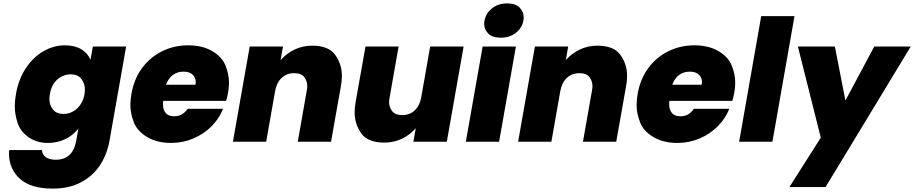

<svg xmlns="http://www.w3.org/2000/svg" viewBox="-20 -835 5385 1131"><path d="M363 -568Q420 -568 458.5 -545Q497 -522 513 -483L527 -561H723L625 -6Q611 73 570 136.5Q529 200 458.5 238Q388 276 291 276Q161 276 97 218Q33 160 33 68Q33 59 34 49H227Q229 76 250 91Q271 106 309 106Q409 106 429 -6L442 -78Q412 -39 365.5 -16Q319 7 262 7Q195 7 146.5 -28Q98 -63 82.5 -114Q67 -165 67 -208Q67 -242 74 -281Q89 -368 132 -433Q175 -498 235.5 -533Q296 -568 363 -568ZM478 -281Q480 -296 480 -309Q480 -343 459.5 -370Q439 -397 396 -397Q352 -397 317.5 -366.5Q283 -336 274 -281Q271 -265 271 -251Q271 -218 291 -191Q311 -164 355 -164Q398 -164 433 -195Q468 -226 478 -281Z M1323 -287Q1319 -264 1312 -241H941Q940 -230 940 -220Q940 -189 956 -169.5Q972 -150 1007 -150Q1056 -150 1085 -194H1294Q1271 -136 1225.5 -90.5Q1180 -45 1118.5 -19Q1057 7 988 7Q905 7 846.5 -28Q788 -63 768 -115.5Q748 -168 748 -216Q748 -247 754 -281Q769 -369 816.5 -433.5Q864 -498 934.5 -533Q1005 -568 1089 -568Q1172 -568 1230 -534Q1288 -500 1308.5 -448.5Q1329 -397 1329 -348Q1329 -319 1323 -287ZM1131 -336Q1133 -345 1133 -353Q1133 -377 1115 -395Q1097 -413 1061 -413Q1025 -413 998.5 -393.5Q972 -374 958 -336Z M1819 -566Q1916 -566 1955 -511Q1994 -456 1994 -388Q1994 -359 1988 -327L1930 0H1734L1787 -301Q1790 -316 1790 -328Q1790 -357 1772.5 -380.5Q1755 -404 1713 -404Q1669 -404 1639.5 -376.5Q1610 -349 1601 -301L1548 0H1352L1451 -561H1647L1633 -481Q1666 -519 1714 -542.5Q1762 -566 1819 -566Z M2711 -561 2612 0H2415L2429 -80Q2397 -42 2349 -18.5Q2301 5 2244 5Q2146 5 2107.5 -50Q2069 -105 2069 -173Q2069 -202 2075 -235L2133 -561H2328L2275 -260Q2272 -246 2272 -233Q2272 -204 2290 -180.5Q2308 -157 2350 -157Q2393 -157 2422.5 -184.5Q2452 -212 2461 -260L2514 -561Z M2931 -613Q2879 -613 2855.5 -638Q2832 -663 2832 -694Q2832 -703 2834 -713Q2842 -757 2878.5 -786Q2915 -815 2967 -815Q3018 -815 3041.5 -789.5Q3065 -764 3065 -733Q3065 -723 3063 -713Q3055 -670 3018.5 -641.5Q2982 -613 2931 -613ZM3019 -561 2920 0H2724L2823 -561Z M3499 -566Q3596 -566 3635 -511Q3674 -456 3674 -388Q3674 -359 3668 -327L3610 0H3414L3467 -301Q3470 -316 3470 -328Q3470 -357 3452.5 -380.5Q3435 -404 3393 -404Q3349 -404 3319.5 -376.5Q3290 -349 3281 -301L3228 0H3032L3131 -561H3327L3313 -481Q3346 -519 3394 -542.5Q3442 -566 3499 -566Z M4305 -287Q4301 -264 4294 -241H3923Q3922 -230 3922 -220Q3922 -189 3938 -169.5Q3954 -150 3989 -150Q4038 -150 4067 -194H4276Q4253 -136 4207.5 -90.5Q4162 -45 4100.5 -19Q4039 7 3970 7Q3887 7 3828.5 -28Q3770 -63 3750 -115.5Q3730 -168 3730 -216Q3730 -247 3736 -281Q3751 -369 3798.5 -433.5Q3846 -498 3916.5 -533Q3987 -568 4071 -568Q4154 -568 4212 -534Q4270 -500 4290.5 -448.5Q4311 -397 4311 -348Q4311 -319 4305 -287ZM4113 -336Q4115 -345 4115 -353Q4115 -377 4097 -395Q4079 -413 4043 -413Q4007 -413 3980.5 -393.5Q3954 -374 3940 -336Z M4660 -740 4530 0H4334L4464 -740Z M5345 -561 4843 267H4630L4815 -24L4680 -561H4898L4960 -243L5130 -561Z"/></svg>

Font: Fz Poppins ExtBd
Style: Italic
Weight: 800
Italic angle: -10°
Designer: Ninad Kale (Devanagari), Jonny Pinhorn (Latin)
Foundry: Indian Type Foundry
Version: Vit hóa bi Vntype.Com & FontZin.Com